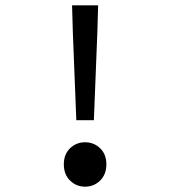

<svg xmlns="http://www.w3.org/2000/svg" viewBox="-20 -690 640 722"><path d="M267 -238 254 -566 251 -670H349L346 -566L333 -238ZM300 12Q267 12 243.5 -11Q220 -34 220 -72Q220 -110 243.5 -132.5Q267 -155 300 -155Q333 -155 356.5 -132.5Q380 -110 380 -72Q380 -34 356.5 -11Q333 12 300 12Z"/></svg>

Font: SauceCodePro Nerd Font Mono
Style: Regular
Weight: 500
Monospace: yes
Designer: Paul D. Hunt, Teo Tuominen
Foundry: Adobe Systems Incorporated
Version: Version 2.030;PS 1.000;hotconv 16.6.51;makeotf.lib2.5.65220;